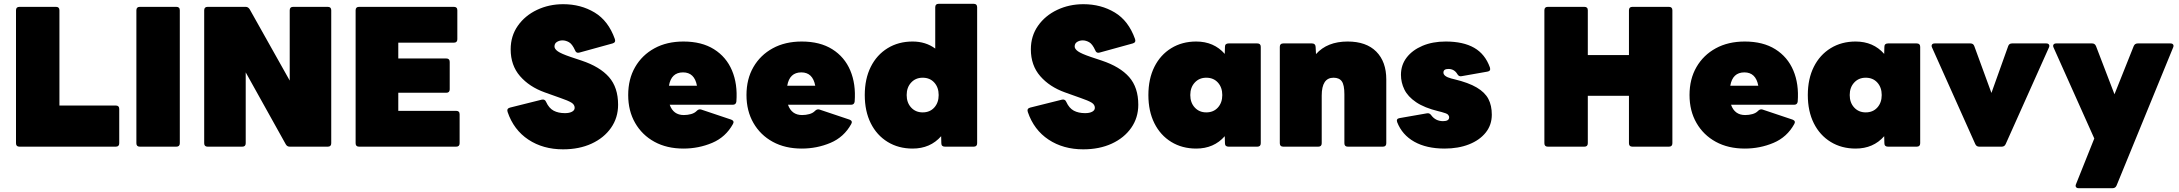

<svg xmlns="http://www.w3.org/2000/svg" viewBox="-20 -770 11441 1008"><path d="M82 0Q64 0 64 -18V-716Q64 -734 82 -734H274Q292 -734 292 -716V-216H588Q606 -216 606 -198V-18Q606 0 588 0Z M714 0Q696 0 696 -18V-716Q696 -734 714 -734H906Q924 -734 924 -716V-18Q924 0 906 0Z M1070 0Q1052 0 1052 -18V-716Q1052 -734 1070 -734H1270Q1283 -734 1291 -721L1501 -347V-716Q1501 -734 1519 -734H1701Q1719 -734 1719 -716V-18Q1719 0 1701 0H1501Q1487 0 1480 -13L1270 -390V-18Q1270 0 1252 0Z M1865 0Q1847 0 1847 -18V-716Q1847 -734 1865 -734H2363Q2381 -734 2381 -716V-564Q2381 -546 2363 -546H2071V-463H2323Q2341 -463 2341 -445V-301Q2341 -283 2323 -283H2071V-188H2375Q2393 -188 2393 -170V-18Q2393 0 2375 0Z M2936 14Q2831 14 2754 -37Q2677 -88 2645 -182Q2639 -200 2657 -205L2825 -247Q2841 -250 2847 -235Q2862 -202 2886.5 -189Q2911 -176 2946 -176Q2969 -176 2983 -183.5Q2997 -191 2997 -204Q2997 -221 2979.5 -231.5Q2962 -242 2924 -255L2840 -285Q2759 -314 2710 -370.5Q2661 -427 2661 -511Q2661 -581 2698.5 -634.5Q2736 -688 2799 -718Q2862 -748 2937 -748Q3029 -748 3101.5 -704.5Q3174 -661 3208 -565Q3214 -547 3196 -542L3022 -494Q3005 -489 2999 -506Q2984 -539 2967 -548.5Q2950 -558 2933 -558Q2917 -558 2904 -550Q2891 -542 2891 -526Q2891 -513 2908.5 -500.5Q2926 -488 2976 -471L3033 -452Q3129 -420 3177 -365.5Q3225 -311 3225 -220Q3225 -152 3188 -99Q3151 -46 3086 -16Q3021 14 2936 14Z M3568 10Q3481 10 3416 -25.5Q3351 -61 3314.5 -124.5Q3278 -188 3278 -271Q3278 -355 3314.5 -418Q3351 -481 3416 -516.5Q3481 -552 3568 -552Q3664 -552 3728.5 -511.5Q3793 -471 3823 -400Q3853 -329 3846 -237Q3844 -220 3827 -220H3496Q3515 -166 3570 -166Q3590 -166 3608 -171Q3626 -176 3637 -187Q3648 -199 3661 -195L3819 -142Q3837 -135 3828 -119Q3790 -50 3719 -20Q3648 10 3568 10ZM3566 -390Q3504 -390 3492 -320H3639Q3626 -390 3566 -390Z M4189 10Q4102 10 4037 -25.5Q3972 -61 3935.5 -124.5Q3899 -188 3899 -271Q3899 -355 3935.5 -418Q3972 -481 4037 -516.5Q4102 -552 4189 -552Q4285 -552 4349.5 -511.5Q4414 -471 4444 -400Q4474 -329 4467 -237Q4465 -220 4448 -220H4117Q4136 -166 4191 -166Q4211 -166 4229 -171Q4247 -176 4258 -187Q4269 -199 4282 -195L4440 -142Q4458 -135 4449 -119Q4411 -50 4340 -20Q4269 10 4189 10ZM4187 -390Q4125 -390 4113 -320H4260Q4247 -390 4187 -390Z M4771 10Q4697 10 4640 -25Q4583 -60 4551.5 -123Q4520 -186 4520 -271Q4520 -356 4551.5 -419Q4583 -482 4640 -517Q4697 -552 4771 -552Q4840 -552 4890 -515V-732Q4890 -750 4908 -750H5092Q5110 -750 5110 -732V-18Q5110 0 5092 0H4941Q4922 0 4922 -18L4921 -55Q4864 10 4771 10ZM4824 -180Q4862 -180 4885 -205.5Q4908 -231 4908 -271Q4908 -311 4885 -336.5Q4862 -362 4824 -362Q4787 -362 4763.5 -336.5Q4740 -311 4740 -271Q4740 -231 4763.5 -205.5Q4787 -180 4824 -180Z M5667 14Q5562 14 5485 -37Q5408 -88 5376 -182Q5370 -200 5388 -205L5556 -247Q5572 -250 5578 -235Q5593 -202 5617.5 -189Q5642 -176 5677 -176Q5700 -176 5714 -183.5Q5728 -191 5728 -204Q5728 -221 5710.5 -231.5Q5693 -242 5655 -255L5571 -285Q5490 -314 5441 -370.5Q5392 -427 5392 -511Q5392 -581 5429.5 -634.5Q5467 -688 5530 -718Q5593 -748 5668 -748Q5760 -748 5832.5 -704.5Q5905 -661 5939 -565Q5945 -547 5927 -542L5753 -494Q5736 -489 5730 -506Q5715 -539 5698 -548.5Q5681 -558 5664 -558Q5648 -558 5635 -550Q5622 -542 5622 -526Q5622 -513 5639.5 -500.5Q5657 -488 5707 -471L5764 -452Q5860 -420 5908 -365.5Q5956 -311 5956 -220Q5956 -152 5919 -99Q5882 -46 5817 -16Q5752 14 5667 14Z M6260 10Q6186 10 6129 -25Q6072 -60 6040.5 -123Q6009 -186 6009 -271Q6009 -356 6040.5 -419Q6072 -482 6129 -517Q6186 -552 6260 -552Q6353 -552 6410 -487L6411 -524Q6411 -542 6430 -542H6581Q6599 -542 6599 -524V-18Q6599 0 6581 0H6430Q6411 0 6411 -18L6410 -55Q6353 10 6260 10ZM6313 -180Q6351 -180 6374 -205.5Q6397 -231 6397 -271Q6397 -311 6374 -336.5Q6351 -362 6313 -362Q6276 -362 6252.5 -336.5Q6229 -311 6229 -271Q6229 -231 6252.5 -205.5Q6276 -180 6313 -180Z M6717 0Q6699 0 6699 -18V-524Q6699 -542 6717 -542H6868Q6886 -542 6887 -524L6889 -486Q6948 -552 7055 -552Q7153 -552 7205.5 -499Q7258 -446 7258 -353V-18Q7258 0 7240 0H7056Q7038 0 7038 -18V-275Q7038 -324 7024.5 -343Q7011 -362 6981 -362Q6919 -362 6919 -268V-18Q6919 0 6901 0Z M7564 10Q7469 10 7405 -26Q7341 -62 7315 -129Q7309 -147 7328 -150L7471 -175Q7485 -178 7494 -165Q7517 -134 7556 -134Q7588 -134 7588 -154Q7588 -162 7581.5 -168.5Q7575 -175 7548 -182L7532 -186Q7458 -204 7414.5 -233.5Q7371 -263 7353 -300Q7335 -337 7335 -377Q7335 -429 7365 -468Q7395 -507 7448 -529.5Q7501 -552 7570 -552Q7662 -552 7719.5 -519Q7777 -486 7802 -416Q7808 -397 7789 -394L7653 -370Q7639 -367 7631 -381Q7615 -408 7584 -408Q7558 -408 7558 -389Q7558 -369 7599 -358L7615 -354Q7690 -336 7733 -310.5Q7776 -285 7794 -250.5Q7812 -216 7812 -168Q7812 -114 7780 -74Q7748 -34 7692 -12Q7636 10 7564 10Z M8106 0Q8088 0 8088 -18V-716Q8088 -734 8106 -734H8298Q8316 -734 8316 -716V-481H8532V-716Q8532 -734 8550 -734H8742Q8760 -734 8760 -716V-18Q8760 0 8742 0H8550Q8532 0 8532 -18V-267H8316V-18Q8316 0 8298 0Z M9140 10Q9053 10 8988 -25.5Q8923 -61 8886.5 -124.5Q8850 -188 8850 -271Q8850 -355 8886.5 -418Q8923 -481 8988 -516.5Q9053 -552 9140 -552Q9236 -552 9300.5 -511.5Q9365 -471 9395 -400Q9425 -329 9418 -237Q9416 -220 9399 -220H9068Q9087 -166 9142 -166Q9162 -166 9180 -171Q9198 -176 9209 -187Q9220 -199 9233 -195L9391 -142Q9409 -135 9400 -119Q9362 -50 9291 -20Q9220 10 9140 10ZM9138 -390Q9076 -390 9064 -320H9211Q9198 -390 9138 -390Z M9722 10Q9648 10 9591 -25Q9534 -60 9502.5 -123Q9471 -186 9471 -271Q9471 -356 9502.5 -419Q9534 -482 9591 -517Q9648 -552 9722 -552Q9815 -552 9872 -487L9873 -524Q9873 -542 9892 -542H10043Q10061 -542 10061 -524V-18Q10061 0 10043 0H9892Q9873 0 9873 -18L9872 -55Q9815 10 9722 10ZM9775 -180Q9813 -180 9836 -205.5Q9859 -231 9859 -271Q9859 -311 9836 -336.5Q9813 -362 9775 -362Q9738 -362 9714.5 -336.5Q9691 -311 9691 -271Q9691 -231 9714.5 -205.5Q9738 -180 9775 -180Z M10371 0Q10356 0 10350 -14L10123 -521Q10119 -530 10123 -536Q10127 -542 10137 -542H10325Q10340 -542 10345 -528L10435 -282L10523 -528Q10528 -542 10543 -542H10723Q10733 -542 10737 -536Q10741 -530 10737 -521L10510 -14Q10504 0 10489 0Z M10893 218Q10883 218 10879 212Q10875 206 10879 197L10975 -43L10761 -521Q10757 -530 10761 -536Q10765 -542 10775 -542H10964Q10978 -542 10984 -528L11081 -275L11182 -528Q11188 -542 11203 -542H11375Q11385 -542 11389 -536Q11393 -530 11389 -521L11092 204Q11086 218 11071 218Z"/></svg>

Font: LINE Seed Sans Heavy
Style: Regular
Weight: 900
Designer: LINE VX Design & Dalton Maag Ltd & Sandoll Inc
Foundry: Dalton Maag Ltd
Version: Version 1.003